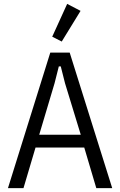

<svg xmlns="http://www.w3.org/2000/svg" viewBox="-20 -969 619 989"><path d="M558 0H476L414 -209H163L101 0H21L239 -698H339ZM396 -275 315 -540 293 -627H283L261 -540L182 -275ZM395 -913 298 -755 249 -780 326 -949Z"/></svg>

Font: IBM Plex Sans Condensed
Style: Regular
Weight: 400
Width: 3
Designer: Mike Abbink, Paul van der Laan, Pieter van Rosmalen
Foundry: Bold Monday
Version: Version 3.201